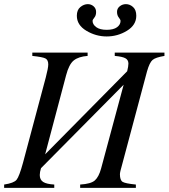

<svg xmlns="http://www.w3.org/2000/svg" viewBox="-45 -907 814 927"><path d="M613 -831Q613 -786 568 -758.5Q523 -731 470 -731Q418 -731 372 -758.5Q326 -786 326 -831Q326 -859 343 -873Q360 -887 379 -887Q395 -887 407 -876.5Q419 -866 419 -849Q419 -832 410.5 -822Q402 -812 402 -806Q402 -789 419.5 -776Q437 -763 470 -763Q503 -763 520 -775.5Q537 -788 537 -806Q537 -812 528.5 -822.5Q520 -833 520 -850Q520 -866 533 -876.5Q546 -887 563 -887Q582 -887 597.5 -873Q613 -859 613 -831ZM749 -653V-637Q706 -630 691.5 -617.5Q677 -605 665 -563L544 -110Q534 -76 534 -66Q534 -37 547 -29Q560 -21 611 -16V0H342V-16Q394 -19 413 -36Q432 -53 443 -93L552 -498L153 -95Q147 -76 147 -62Q147 -39 163.5 -28.5Q180 -18 217 -16V0H-25V-16Q22 -23 35 -39Q48 -55 66 -121L176 -533Q188 -579 188 -596Q188 -618 174 -625Q160 -632 111 -637V-653H378V-637Q335 -634 311.5 -615.5Q288 -597 274 -543L173 -162L569 -563Q575 -587 575 -600Q575 -618 560 -626Q545 -634 509 -637V-653Z"/></svg>

Font: STIX
Style: Italic
Weight: 400
Italic angle: -16.33°
Designer: MicroPress Inc., with final additions and corrections provided by Coen Hoffman, Elsevier (retired)
Version: Version 1.1.1